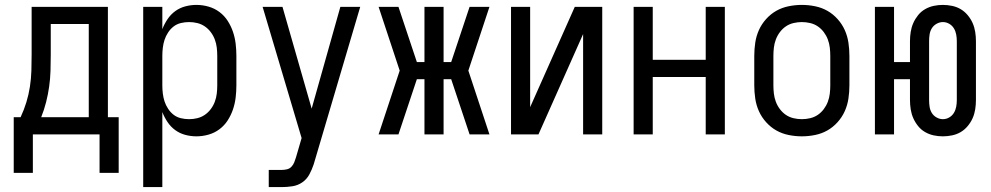

<svg xmlns="http://www.w3.org/2000/svg" viewBox="-20 -548 4040 783"><path d="M36 157V-70H64Q78 -100 87.5 -131Q97 -162 102 -194.5Q107 -227 108 -259.5Q109 -292 109 -325V-520H420V-70H464V157H386V0H114V157ZM148 -70H342V-450H187V-325Q187 -293 186 -260Q185 -227 180.5 -195Q176 -163 168 -131.5Q160 -100 148 -70Z M564 215V-520H642V-429Q650 -450 663 -469.5Q676 -489 694.5 -502.5Q713 -516 735.5 -522Q758 -528 781 -528Q806 -528 830.5 -521Q855 -514 875 -499Q895 -484 908.5 -463Q922 -442 930 -418.5Q938 -395 941 -370Q944 -345 944 -320V-200Q944 -175 941 -150Q938 -125 930 -101.5Q922 -78 908.5 -57Q895 -36 875 -21Q855 -6 830.5 1Q806 8 781 8Q758 8 735.5 2Q713 -4 694.5 -17.5Q676 -31 663 -50.5Q650 -70 642 -91V215ZM751 -62Q768 -62 784.5 -66Q801 -70 815 -79.5Q829 -89 839.5 -103Q850 -117 856 -133Q862 -149 864 -166Q866 -183 866 -200V-320Q866 -337 864 -354Q862 -371 856 -387Q850 -403 839.5 -417Q829 -431 815 -440.5Q801 -450 784.5 -454Q768 -458 751 -458Q734 -458 717.5 -454Q701 -450 688 -440Q675 -430 665.5 -415.5Q656 -401 651 -385.5Q646 -370 644 -353.5Q642 -337 642 -320V-200Q642 -183 644 -166.5Q646 -150 651 -134.5Q656 -119 665.5 -104.5Q675 -90 688 -80Q701 -70 717.5 -66Q734 -62 751 -62Z M1076 215V145H1129Q1139 145 1150 142.5Q1161 140 1168.5 132Q1176 124 1180 114Q1184 104 1187 94L1210 15L1051 -520H1132L1251 -105L1368 -520H1449L1262 113Q1261 116 1260.5 118Q1260 120 1259 123Q1252 144 1241.5 163.5Q1231 183 1213 195.5Q1195 208 1173 211.5Q1151 215 1129 215Z M1976 0H1895L1820 -225H1789V0H1711V-225H1680L1605 0H1524L1610 -260L1524 -520H1605L1680 -295H1711V-520H1789V-295H1820L1895 -520H1976L1890 -260Z M2064 0V-520H2142V-111L2324 -520H2436V0H2358V-409L2176 0Z M2564 0V-520H2642V-304H2858V-520H2936V0H2858V-234H2642V0Z M3250 8Q3223 8 3196 2.5Q3169 -3 3146 -16Q3123 -29 3104.5 -49.5Q3086 -70 3075 -94.5Q3064 -119 3060 -146Q3056 -173 3056 -200V-320Q3056 -347 3060 -374Q3064 -401 3075 -425.5Q3086 -450 3104.5 -470.5Q3123 -491 3146 -504Q3169 -517 3196 -522.5Q3223 -528 3250 -528Q3277 -528 3304 -522.5Q3331 -517 3354 -504Q3377 -491 3395.5 -470.5Q3414 -450 3425 -425.5Q3436 -401 3440 -374Q3444 -347 3444 -320V-200Q3444 -173 3440 -146Q3436 -119 3425 -94.5Q3414 -70 3395.5 -49.5Q3377 -29 3354 -16Q3331 -3 3304 2.5Q3277 8 3250 8ZM3250 -62Q3267 -62 3284 -66Q3301 -70 3315 -79.5Q3329 -89 3339.5 -103Q3350 -117 3356 -133Q3362 -149 3364 -166Q3366 -183 3366 -200V-320Q3366 -337 3364 -354Q3362 -371 3356 -387Q3350 -403 3339.5 -417Q3329 -431 3315 -440.5Q3301 -450 3284 -454Q3267 -458 3250 -458Q3233 -458 3216 -454Q3199 -450 3185 -440.5Q3171 -431 3160.5 -417Q3150 -403 3144 -387Q3138 -371 3136 -354Q3134 -337 3134 -320V-200Q3134 -183 3136 -166Q3138 -149 3144 -133Q3150 -117 3160.5 -103Q3171 -89 3185 -79.5Q3199 -70 3216 -66Q3233 -62 3250 -62Z M3825 8Q3806 8 3787.5 4Q3769 0 3752.5 -9.5Q3736 -19 3724 -34Q3712 -49 3704.5 -66Q3697 -83 3694 -102Q3691 -121 3691 -140V-225H3626V0H3548V-520H3626V-295H3691V-380Q3691 -399 3694 -418Q3697 -437 3704.5 -454Q3712 -471 3724 -486Q3736 -501 3752.5 -510.5Q3769 -520 3787.5 -524Q3806 -528 3825 -528Q3844 -528 3863 -524Q3882 -520 3898 -510.5Q3914 -501 3926.5 -486Q3939 -471 3946.5 -454Q3954 -437 3957 -418Q3960 -399 3960 -380V-140Q3960 -121 3957 -102Q3954 -83 3946.5 -66Q3939 -49 3926.5 -34Q3914 -19 3898 -9.5Q3882 0 3863 4Q3844 8 3825 8ZM3825 -62Q3839 -62 3851 -69Q3863 -76 3870 -87.5Q3877 -99 3879.5 -112.5Q3882 -126 3882 -140V-380Q3882 -394 3879.5 -407.5Q3877 -421 3870 -432.5Q3863 -444 3851 -451Q3839 -458 3825 -458Q3812 -458 3799.5 -451Q3787 -444 3780 -432.5Q3773 -421 3771 -407.5Q3769 -394 3769 -380V-140Q3769 -126 3771 -112.5Q3773 -99 3780 -87.5Q3787 -76 3799.5 -69Q3812 -62 3825 -62Z"/></svg>

Font: Iosevka Algr
Style: Regular
Weight: 400
Monospace: yes
Designer: Belleve Invis
Foundry: Belleve Invis
Version: Version 26.0.2; ttfautohint (v1.8.3)